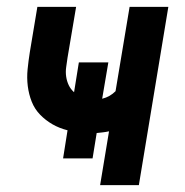

<svg xmlns="http://www.w3.org/2000/svg" viewBox="-20 -540 540 560"><path d="M272 0 298 -157Q289 -155 280 -154Q271 -153 262 -152L250 -78H164L177 -160Q153 -166 133 -177.5Q113 -189 97 -205.5Q81 -222 72.5 -243.5Q64 -265 61 -289Q58 -313 60.5 -338Q63 -363 67 -388L89 -520H202L177 -372Q175 -358 173 -344Q171 -330 173 -316.5Q175 -303 180.5 -291.5Q186 -280 196 -271L210 -358H296L278 -252Q290 -255 299.5 -260.5Q309 -266 317 -274L358 -520H471L385 0Z"/></svg>

Font: Iosevka Oblique
Style: Bold
Weight: 700
Italic angle: -9°
Monospace: yes
Designer: Belleve Invis
Foundry: Belleve Invis
Version: Version 32.5.0; ttfautohint (v1.8.4)